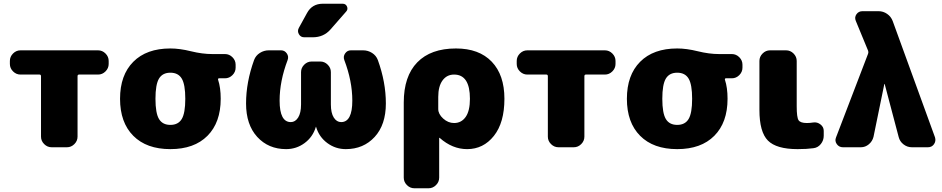

<svg xmlns="http://www.w3.org/2000/svg" viewBox="-20 -790 5054 1030"><path d="M506 -520Q529 -520 546 -503Q563 -486 563 -463V-447Q563 -424 546 -407Q529 -390 506 -390H404Q396 -390 396 -381V-57Q396 -34 379 -17Q362 0 339 0H257Q234 0 217 -17Q200 -34 200 -57V-381Q200 -390 192 -390H90Q67 -390 50 -407Q33 -424 33 -447V-463Q33 -486 50 -503Q67 -520 90 -520Z M833 -151.5Q852 -120 894 -120Q936 -120 955 -151.5Q974 -183 974 -260Q974 -337 955 -368.5Q936 -400 894 -400Q852 -400 833 -368.5Q814 -337 814 -260Q814 -183 833 -151.5ZM1187 -500Q1210 -500 1227 -483Q1244 -466 1244 -443V-427Q1244 -404 1227 -387Q1210 -370 1187 -370H1156Q1148 -370 1150 -362Q1164 -320 1164 -260Q1164 -133 1093 -61.5Q1022 10 894 10Q766 10 695 -61.5Q624 -133 624 -260Q624 -387 695 -458.5Q766 -530 894 -530Q944 -530 1004.5 -515Q1065 -500 1119 -500Z M1712 -770H1818Q1835 -770 1841.5 -755Q1848 -740 1837 -728L1753 -632Q1716 -590 1658 -590H1612Q1593 -590 1583.5 -606.5Q1574 -623 1583 -640L1627 -720Q1654 -770 1712 -770ZM1928 -520Q1954 -520 1976 -506Q1998 -492 2007 -468Q2050 -349 2050 -235Q2050 -121 1990 -55.5Q1930 10 1835 10Q1780 10 1736 -22.5Q1692 -55 1676 -108Q1676 -110 1675 -110Q1674 -110 1674 -108Q1658 -55 1614 -22.5Q1570 10 1515 10Q1420 10 1360 -55.5Q1300 -121 1300 -235Q1300 -349 1343 -468Q1352 -492 1374 -506Q1396 -520 1422 -520H1488Q1507 -520 1518.5 -503.5Q1530 -487 1523 -468Q1480 -355 1480 -250Q1480 -135 1540 -135Q1564 -135 1579.5 -159.5Q1595 -184 1595 -230V-403Q1595 -426 1612 -443Q1629 -460 1652 -460H1698Q1721 -460 1738 -443Q1755 -426 1755 -403V-230Q1755 -184 1770.5 -159.5Q1786 -135 1810 -135Q1870 -135 1870 -250Q1870 -355 1827 -468Q1820 -487 1831.5 -503.5Q1843 -520 1862 -520Z M2416 -130Q2455 -130 2478 -162.5Q2501 -195 2501 -260Q2501 -390 2416 -390Q2377 -390 2354 -358.5Q2331 -327 2331 -270V-205Q2331 -178 2357.5 -154Q2384 -130 2416 -130ZM2426 -530Q2550 -530 2618 -459Q2686 -388 2686 -260Q2686 -132 2629.5 -61Q2573 10 2486 10Q2407 10 2339 -50Q2338 -51 2337 -51Q2336 -51 2336 -50V163Q2336 186 2319 203Q2302 220 2279 220H2203Q2180 220 2163 203Q2146 186 2146 163V-240Q2146 -381 2218.5 -455.5Q2291 -530 2426 -530Z M3225 -520Q3248 -520 3265 -503Q3282 -486 3282 -463V-447Q3282 -424 3265 -407Q3248 -390 3225 -390H3123Q3115 -390 3115 -381V-57Q3115 -34 3098 -17Q3081 0 3058 0H2976Q2953 0 2936 -17Q2919 -34 2919 -57V-381Q2919 -390 2911 -390H2809Q2786 -390 2769 -407Q2752 -424 2752 -447V-463Q2752 -486 2769 -503Q2786 -520 2809 -520Z M3552 -151.5Q3571 -120 3613 -120Q3655 -120 3674 -151.5Q3693 -183 3693 -260Q3693 -337 3674 -368.5Q3655 -400 3613 -400Q3571 -400 3552 -368.5Q3533 -337 3533 -260Q3533 -183 3552 -151.5ZM3906 -500Q3929 -500 3946 -483Q3963 -466 3963 -443V-427Q3963 -404 3946 -387Q3929 -370 3906 -370H3875Q3867 -370 3869 -362Q3883 -320 3883 -260Q3883 -133 3812 -61.5Q3741 10 3613 10Q3485 10 3414 -61.5Q3343 -133 3343 -260Q3343 -387 3414 -458.5Q3485 -530 3613 -530Q3663 -530 3723.5 -515Q3784 -500 3838 -500Z M4343 -133Q4364 -136 4381.5 -122.5Q4399 -109 4399 -88V-62Q4399 -37 4383.5 -17.5Q4368 2 4344 5Q4309 10 4259 10Q4145 10 4099.5 -36Q4054 -82 4054 -200V-463Q4054 -486 4071 -503Q4088 -520 4111 -520H4197Q4220 -520 4237 -503Q4254 -486 4254 -463V-220Q4254 -160 4264 -145Q4274 -130 4309 -130Q4324 -130 4343 -133Z M4769 -677 4996 -53Q5002 -33 4990.5 -16.5Q4979 0 4958 0H4872Q4847 0 4827 -15.5Q4807 -31 4801 -55L4726 -339Q4726 -340 4725 -340Q4724 -340 4724 -339L4666 -56Q4660 -32 4641 -16Q4622 0 4598 0H4502Q4481 0 4469 -17Q4457 -34 4465 -53L4637 -502Q4640 -510 4637 -518L4571 -678Q4563 -697 4574.5 -713.5Q4586 -730 4607 -730H4693Q4718 -730 4739 -715.5Q4760 -701 4769 -677Z"/></svg>

Font: Rounded Mplus 1c Black
Style: Regular
Weight: 900
Version: Version 1.059.20150529